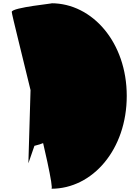

<svg xmlns="http://www.w3.org/2000/svg" viewBox="-20 -1031 849 1177"><path d="M154 -30 191 -137C365 -177 517 -343 560 -515C602 -687 519 -788 344 -748C344 -708 272 -675 230 -675C207 -675 186 -685 172 -700V-641C172 -637 154 -30 154 -30ZM52 -958C52 -930 326 126 295 126C547 126 757 -114 757 -443C757 -771 546 -1011 295 -1011C326 -1011 52 -986 52 -958Z"/></svg>

Font: PlasticEraser
Style: Regular
Weight: 400
Foundry: Cannot Into Space Fonts
Version: Version 0.43